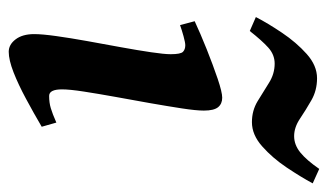

<svg xmlns="http://www.w3.org/2000/svg" viewBox="-172 -542 734 429"><g transform="rotate(90 194.5 -327.0)"><path d="M262.7 -53.7Q231.9 -35.6 200.2 -18.6Q168.5 -1.5 140.9 9.3Q113.3 20 95.2 20Q79.1 20 67.4 4.6Q55.7 -10.7 55.7 -37.1Q55.7 -54.7 60.1 -86.2Q64.5 -117.7 71.3 -155.5Q78.1 -193.4 85 -230.7Q91.8 -268.1 96.2 -297.9Q100.6 -327.6 100.6 -341.8Q100.6 -364.3 95.2 -369.4Q89.8 -374.5 80.6 -374.5Q74.7 -374.5 60.5 -370.6Q46.4 -366.7 35.6 -362.8L26.9 -395.5Q54.2 -408.2 89.6 -422.4Q125 -436.5 155.3 -446.8Q185.5 -457 197.8 -457Q211.4 -457 219 -447.8Q226.6 -438.5 226.6 -416Q226.6 -398.9 221.7 -366.9Q216.8 -335 210 -296.1Q203.1 -257.3 196 -218.5Q189 -179.7 184.1 -147.9Q179.2 -116.2 179.2 -99.1Q179.2 -70.3 193.8 -70.3Q209 -70.3 221.2 -74Q233.4 -77.6 253.4 -86.4ZM389.2 -659.2Q375 -632.8 353.8 -601.1Q332.5 -569.3 306.6 -546.4Q280.8 -523.4 252.4 -523.4Q226.6 -523.4 205.6 -536.1Q184.6 -548.8 164.6 -561.5Q144.5 -574.2 121.6 -574.2Q101.6 -574.2 85.7 -559.8Q69.8 -545.4 48.8 -518.6L17.6 -532.2Q31.2 -558.6 52.7 -590.6Q74.2 -622.6 100.1 -645.8Q126 -668.9 154.3 -668.9Q181.6 -668.9 203.6 -656.2Q225.6 -643.6 244.9 -630.6Q264.2 -617.7 283.7 -617.7Q303.2 -617.7 320.3 -631.6Q337.4 -645.5 356.9 -673.8Z"/></g></svg>

Font: Gentium Plus
Style: Bold Italic
Weight: 700
Italic angle: -8°
Designer: Victor Gaultney, Annie Olsen, Iska Routamaa, Becca Hirsbrunner
Foundry: SIL International
Version: Version 6.101